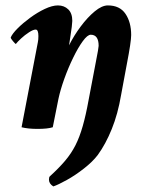

<svg xmlns="http://www.w3.org/2000/svg" viewBox="-20 -458 533 691"><path d="M325.2 -236.3Q330.1 -260.7 332.5 -274.9Q335 -289.1 335 -293Q335 -333 306.6 -333Q294.9 -333 277.8 -309.6Q260.7 -286.1 243.2 -250Q225.6 -213.9 211.4 -174.3Q197.3 -134.8 190.4 -102.5L169.9 0Q151.4 5.9 115.2 5.9Q81.1 5.9 57.6 0L116.2 -305.7Q117.2 -310.5 117.7 -315.9Q118.2 -321.3 118.2 -328.1Q118.2 -351.6 108.4 -351.6Q99.6 -351.6 84.5 -341.8Q69.3 -332 56.2 -319.8Q43 -307.6 37.1 -299.8Q35.2 -299.8 26.9 -309.6Q18.6 -319.3 18.6 -323.2Q24.4 -336.9 43.5 -356Q62.5 -375 88.4 -394Q114.3 -413.1 141.1 -425.8Q168 -438.5 188.5 -438.5Q210.9 -438.5 225.6 -424.3Q240.2 -410.2 240.2 -382.8Q240.2 -377 238.3 -361.3Q236.3 -345.7 232.4 -320.3Q232.4 -319.3 228.5 -294.9Q246.1 -330.1 270.5 -362.8Q294.9 -395.5 320.8 -417Q346.7 -438.5 368.2 -438.5Q411.1 -438.5 431.6 -408.2Q452.1 -377.9 452.1 -332Q452.1 -320.3 448.2 -293.9Q444.3 -267.6 436.5 -227.5Q433.6 -211.9 427.7 -180.2Q421.9 -148.4 416 -117.2Q404.3 -47.9 382.3 6.3Q360.4 60.5 332 99.6Q313.5 124 282.2 148.4Q251 172.9 220.2 189.9Q189.5 207 171.9 212.9Q156.2 203.1 156.2 188.5Q156.2 179.7 159.2 176.8Q191.4 147.5 213.9 121.1Q236.3 94.7 251.5 64.9Q266.6 35.2 277.8 -4.4Q289.1 -43.9 298.8 -97.7Z"/></svg>

Font: Crimson Text
Style: Bold Italic
Weight: 700
Italic angle: -11°
Designer: Sebastian Kosch
Foundry: Sebastian Kosch
Version: Version 1.100; ttfautohint (v1.8.4)